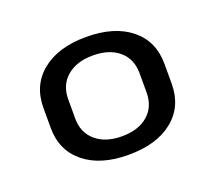

<svg xmlns="http://www.w3.org/2000/svg" viewBox="-73 -813 624 556"><g transform="rotate(-20 238.5 -535.5)"><path d="M238 -354Q152 -354 102 -394.5Q52 -435 52 -505V-566Q52 -636 102 -676.5Q152 -717 238 -717Q325 -717 375 -676.5Q425 -636 425 -566V-505Q425 -435 375 -394.5Q325 -354 238 -354ZM238 -411Q289 -411 318.5 -436.5Q348 -462 348 -506V-565Q348 -609 318.5 -634.5Q289 -660 238 -660Q188 -660 158 -634.5Q128 -609 128 -565V-506Q128 -462 158 -436.5Q188 -411 238 -411Z"/></g></svg>

Font: Pathway Extreme 8pt Thin 12pt Medium
Style: Regular
Weight: 500
Version: Version 1.001;gftools[0.9.26]